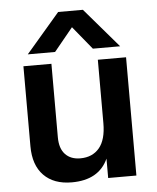

<svg xmlns="http://www.w3.org/2000/svg" viewBox="-52 -770 670 820"><g transform="rotate(-5 282.5 -360.0)"><path d="M281 -655 200 -556H83L228 -725H334L479 -556H362ZM379 -507H500V0H379V-83Q339 5 223 5Q146 5 103 -39Q60 -83 60 -164V-507H180V-192Q180 -144 203.5 -119Q227 -94 268 -94Q320 -94 349.5 -129Q379 -164 379 -235Z"/></g></svg>

Font: Hind SemiBold
Style: Regular
Weight: 600
Designer: Manushi Parikh, Satya Rajpurohit
Foundry: Indian Type Foundry
Version: Version 2.001;PS 1.0;hotconv 1.0.79;makeotf.lib2.5.61930; tt